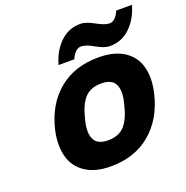

<svg xmlns="http://www.w3.org/2000/svg" viewBox="-135 -882 988 1018"><g transform="rotate(-20 359.0 -373.5)"><path d="M498 -274Q517 -342 500 -381.5Q483 -421 421 -421Q359 -421 326.5 -384Q294 -347 277 -274Q258 -206 275 -165.5Q292 -125 354 -125Q416 -125 448.5 -162.5Q481 -200 498 -274ZM107 -125Q89 -191 108 -274Q139 -406 228.5 -481Q318 -556 454 -556Q542 -556 597 -520.5Q652 -485 669 -423Q687 -359 667 -274Q636 -142 546 -66Q456 10 321 10Q233 10 178.5 -26.5Q124 -63 107 -125ZM718 -757 715 -749Q694 -680 647 -635.5Q600 -591 533 -591Q503 -591 456 -618Q415 -642 388 -642Q356 -642 334 -596L331 -590H242L245 -598Q266 -668 313 -712Q360 -756 427 -756Q455 -756 504 -729Q548 -705 572 -705Q605 -705 626 -751L629 -757Z"/></g></svg>

Font: Passageway
Style: BdIt
Weight: 700
Foundry: Ascender Corporation
Version: Version 1.11